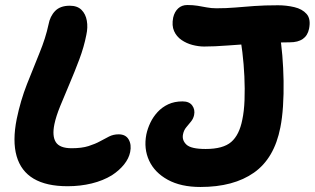

<svg xmlns="http://www.w3.org/2000/svg" viewBox="-20 -733 1254 765"><path d="M249.2 9Q165 9 114.2 -21Q63.4 -51 46.2 -111Q29 -171 46.6 -259Q61.8 -332.4 87.5 -397.8Q113.2 -463.2 137.5 -522.3Q161.8 -581.4 173.2 -634.8Q179.2 -668 199.5 -689.1Q219.8 -710.2 258 -710.2Q288.2 -710.2 304.8 -693.6Q321.4 -677 326 -650.3Q330.6 -623.6 324 -594Q314.8 -546.4 296.1 -496.6Q277.4 -446.8 257.1 -399.3Q236.8 -351.8 220 -310.5Q203.2 -269.2 196.8 -238.4Q187 -191 202.4 -166.7Q217.8 -142.4 265.4 -142.4Q305.8 -142.4 332.8 -151Q359.8 -159.6 378.7 -170.1Q397.6 -180.6 414.8 -189.2Q432 -197.8 452.6 -197.8Q480.8 -197.8 492.7 -177.2Q504.6 -156.6 498.6 -127Q493.4 -101.6 474.4 -77.8Q455.4 -54 426 -34.8Q390.8 -13.2 345.4 -2.1Q300 9 249.2 9ZM778.6 12Q700.8 12 648.5 -16.7Q596.2 -45.4 574.2 -93Q552.2 -140.6 563 -197Q568 -220.8 579.1 -244.1Q590.2 -267.4 608 -286.7Q625.8 -306 650.4 -317.5Q675 -329 707.4 -329Q734.2 -329 746 -312.6Q757.8 -296.2 753.4 -274.8Q750.4 -260.2 741.1 -248.8Q731.8 -237.4 722.1 -225.8Q712.4 -214.2 709.2 -197.8Q704.4 -174.2 722.8 -156.8Q741.2 -139.4 799.4 -139.4Q869 -139.4 901.3 -167.4Q933.6 -195.4 945.4 -256Q952.6 -289.4 954.3 -334.1Q956 -378.8 953.7 -428.3Q951.4 -477.8 945.7 -524.9Q940 -572 932.4 -609.4Q928.6 -636.2 945.1 -656.1Q961.6 -676 985.6 -676Q1036.2 -675.2 1061.6 -658.8Q1087 -642.4 1094.4 -597.2Q1100.8 -560.6 1104.9 -511.7Q1109 -462.8 1109.9 -410.6Q1110.8 -358.4 1107.6 -310Q1104.4 -261.6 1097 -225Q1073 -102.2 991.9 -45.1Q910.8 12 778.6 12ZM793.4 -547.6Q771.4 -547.6 747.3 -553.8Q723.2 -560 703.2 -573.7Q683.2 -587.4 673.5 -609.4Q663.8 -631.4 670 -663Q675.4 -686.2 689.9 -699.6Q704.4 -713 726.4 -713Q749 -713 767.4 -710Q785.8 -707 803.9 -703.5Q822 -700 842.2 -700Q881.4 -700 916.8 -703Q952.2 -706 992.6 -709Q1033 -712 1087.6 -712Q1121 -712 1152.6 -704.6Q1184.2 -697.2 1201.7 -677.3Q1219.2 -657.4 1211.4 -618.4Q1200.4 -564.4 1134.6 -564.4Q1069.6 -564.4 1006.3 -560.2Q943 -556 888.2 -551.8Q833.4 -547.6 793.4 -547.6Z"/></svg>

Font: Shantell Sans Light
Style: Italic
Weight: 300
Italic angle: -11°
Designer: Stephen Nixon, Anya Danilova, Shantell Martin
Foundry: Arrow Type
Version: Version 1.008;[ac192a2d6]